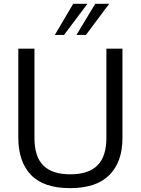

<svg xmlns="http://www.w3.org/2000/svg" viewBox="-20 -978 742 1009"><path d="M553.7 -958 431.6 -794.4H381.8L480.5 -958ZM439.5 -958 316.4 -794.4H268.1L364.7 -958ZM623.5 -722.2V-253.4Q624 -128.9 555.7 -59.1Q487.3 10.7 348.1 10.7Q209 10.7 142.6 -59.1Q76.2 -128.9 76.2 -254.4V-722.2H161.1V-252.9Q161.1 -154.8 207.5 -108.4Q253.9 -62 349.6 -62Q445.3 -62 492.2 -108.9Q539.1 -155.8 539.1 -253.4V-722.2Z"/></svg>

Font: Oxygen-Regular
Style: Regular
Weight: 400
Designer: Vernon Adams
Foundry: Vernon Adams
Version: Version Release 0.2.3 webfont; ttfautohint (v0.93.3-1d66) -l